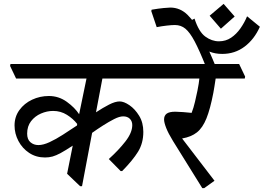

<svg xmlns="http://www.w3.org/2000/svg" viewBox="-20 -950 1360 990"><path d="M610 -68H602L541 -130Q591 -175 626.5 -220.5Q662 -266 662 -305Q662 -325 649.5 -337.5Q637 -350 615 -350Q596 -350 568.5 -336Q541 -322 510.5 -302.5Q480 -283 455 -265L403 10H393L326 -54L355 -199Q317 -174 293 -161Q269 -148 251 -143Q233 -138 212 -138Q166 -138 130.5 -161.5Q95 -185 75 -223Q55 -261 55 -303Q55 -348 80 -382.5Q105 -417 145.5 -436Q186 -455 232 -455Q283 -455 324.5 -425Q366 -395 388 -361L426 -545H63L32 -610L34 -620H819L850 -555L848 -545H508L475 -371Q510 -394 542 -410.5Q574 -427 597 -427Q619 -427 647.5 -407.5Q676 -388 697.5 -353Q719 -318 719 -270Q719 -212 692 -168Q665 -124 610 -68ZM377 -303 378 -311Q357 -338 325 -358Q293 -378 254 -378Q222 -378 191 -364.5Q160 -351 140 -325Q120 -299 120 -261Q120 -231 137 -216.5Q154 -202 178 -202Q203 -202 235.5 -217Q268 -232 304.5 -255.5Q341 -279 377 -303Z M1033 20H1023L872 -223Q848 -262 837 -290Q826 -318 826 -334Q826 -354 839.5 -364Q853 -374 884 -374Q899 -374 924.5 -372Q950 -370 968 -368Q978 -393 985.5 -425.5Q993 -458 998 -482Q1002 -503 1004.5 -518Q1007 -533 1008 -545H826L795 -610L797 -620H1213L1244 -555L1242 -545H1092Q1089 -526 1085.5 -503Q1082 -480 1080 -471Q1064 -388 1044.5 -339.5Q1025 -291 995.5 -267.5Q966 -244 919 -236L1086 -18Z M760 -893 762 -900Q797 -906 823 -908.5Q849 -911 858 -911Q909 -911 947.5 -873Q986 -835 1020.5 -766.5Q1055 -698 1092 -608H1041Q1008 -691 983.5 -737Q959 -783 936 -802Q913 -821 882 -821Q866 -821 839.5 -818Q813 -815 788 -810Z M952 -838 983 -854Q1005 -786 1038.5 -761.5Q1072 -737 1109 -737Q1144 -737 1171.5 -755.5Q1199 -774 1220 -804Q1241 -834 1254 -866L1320 -812Q1291 -747 1241 -709.5Q1191 -672 1126 -672Q1053 -672 1012.5 -718Q972 -764 952 -838ZM1119 -802 1061 -869 1133 -930 1190 -865Z"/></svg>

Font: Tiro Devanagari Marathi
Style: Italic
Weight: 400
Italic angle: -11°
Designer: Devanagari: John Hudson & Fiona Ross, assisted by Paul Hanslow. Latin: John Hudson with Paul Hanslow, assisted by Kaja S
Foundry: Tiro Typeworks Ltd.
Version: Version 1.52